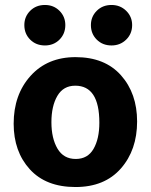

<svg xmlns="http://www.w3.org/2000/svg" viewBox="-20 -745 607 773"><path d="M78 -644Q78 -678 101.5 -701.5Q125 -725 161 -725Q196 -725 219.5 -701.5Q243 -678 243 -644Q243 -609 219.5 -585.5Q196 -562 161 -562Q125 -562 101.5 -585.5Q78 -609 78 -644ZM346 -644Q346 -678 369.5 -701.5Q393 -725 429 -725Q464 -725 488 -701.5Q512 -678 512 -644Q512 -609 488 -585.5Q464 -562 429 -562Q393 -562 369.5 -585.5Q346 -609 346 -644ZM284 8Q165 8 100 -63.5Q35 -135 35 -247Q35 -364 103 -439.5Q171 -515 284 -515Q402 -515 467 -442Q532 -369 532 -256Q532 -141 466.5 -66.5Q401 8 284 8ZM283 -400Q235 -400 211 -359Q187 -318 187 -253Q187 -188 211.5 -146.5Q236 -105 285 -105Q333 -105 356.5 -145.5Q380 -186 380 -251Q380 -400 283 -400Z"/></svg>

Font: Hind Bold
Style: Regular
Weight: 700
Designer: Manushi Parikh, Satya Rajpurohit
Foundry: Indian Type Foundry
Version: Version 1.201;PS 1.0;hotconv 1.0.78;makeotf.lib2.5.61930; tt